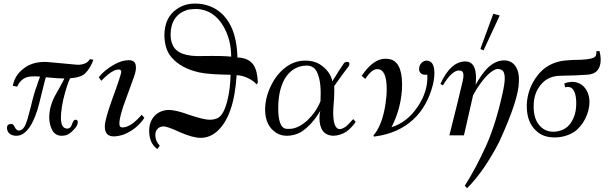

<svg xmlns="http://www.w3.org/2000/svg" viewBox="-20 -743 3338 1054"><path d="M473.1 -418.3C461.7 -397.7 438.9 -387.4 405.7 -387.4C402.3 -387.4 352 -392 257.1 -401.1C196.6 -408 147.4 -396.6 109.7 -366.9C76.6 -341.7 57.1 -309.7 50.3 -272L74.3 -267.4C91.4 -305.1 118.9 -323.4 156.6 -323.4C165.7 -324.6 180.6 -324.6 200 -322.3C192 -302.9 187.4 -288 184 -276.6C172.6 -248 161.1 -208 148.6 -154.3C136 -105.1 126.9 -74.3 121.1 -61.7C110.9 -36.6 97.1 -25.1 80 -26.3C57.1 -33.1 60.6 -68.6 37.7 -61.7C25.1 -61.7 18.3 -54.9 18.3 -40C18.3 -35.4 19.4 -30.9 20.6 -27.4C27.4 -8 44.6 2.3 70.9 2.3C125.7 2.3 169.1 -69.7 195.4 -176C217.1 -264 228.6 -310.9 232 -318.9C278.9 -314.3 312 -312 333.7 -312C313.1 -272 297.1 -243.4 286.9 -226.3C262.9 -184 250.3 -141.7 250.3 -98.3C250.3 -78.9 253.7 -60.6 259.4 -45.7C269.7 -13.7 289.1 2.3 318.9 2.3C346.3 2.3 364.6 -8 388.6 -35.4C401.1 -49.1 406.9 -60.6 406.9 -70.9C406.9 -81.1 403.4 -85.7 395.4 -85.7C392 -85.7 388.6 -84.6 387.4 -83.4C378.3 -75.4 372.6 -50.3 368 -45.7C357.7 -35.4 346.3 -34.3 333.7 -41.1C317.7 -50.3 312 -76.6 315.4 -121.1C320 -170.3 331.4 -220.6 348.6 -272C353.1 -286.9 358.9 -300.6 364.6 -313.1C405.7 -316.6 433.1 -325.7 448 -340.6C467.4 -360 482.3 -385.1 492.6 -414.9Z M757.7 -113.1C717.7 -66.3 682.3 -43.4 651.4 -43.4C640 -43.4 634.3 -51.4 635.4 -68.6C636.6 -96 649.1 -141.7 673.1 -204.6L714.3 -317.7C724.6 -345.1 728 -366.9 725.7 -381.7C723.4 -402.3 710.9 -412.6 686.9 -412.6C661.7 -412.6 634.3 -404.6 604.6 -387.4C569.1 -366.9 541.7 -344 522.3 -318.9L536 -299.4C562.3 -326.9 585.1 -345.1 602.3 -353.1C612.6 -358.9 621.7 -361.1 627.4 -361.1C638.9 -362.3 644.6 -358.9 645.7 -349.7C646.9 -344 630.9 -292.6 595.4 -196.6C569.1 -123.4 555.4 -74.3 555.4 -49.1C555.4 -12.6 571.4 5.7 604.6 5.7C620.6 5.7 638.9 2.3 659.4 -4.6C707.4 -24 745.1 -54.9 772.6 -96Z M1395.4 -288C1394.3 -331.4 1386.3 -363.4 1372.6 -385.1C1355.4 -411.4 1325.7 -426.3 1283.4 -427.4C1280 -558.9 1240 -646.9 1163.4 -693.7C1130.3 -713.1 1092.6 -723.4 1050.3 -723.4C1012.6 -723.4 978.3 -713.1 949.7 -692.6C905.1 -661.7 883.4 -614.9 882.3 -549.7C883.4 -498.3 896 -457.1 922.3 -427.4C956.6 -387.4 1008 -360 1075.4 -345.1C1113.1 -337.1 1170.3 -333.7 1245.7 -332.6C1244.6 -284.6 1240 -240 1229.7 -197.7C1216 -138.3 1196.6 -104 1172.6 -93.7C1160 -88 1145.1 -85.7 1130.3 -85.7C1108.6 -85.7 1072 -94.9 1020.6 -112C970.3 -130.3 932.6 -139.4 908.6 -139.4C843.4 -139.4 798.9 -92.6 798.9 -25.1C798.9 20.6 813.7 53.7 843.4 75.4L857.1 57.1C842.3 41.1 834.3 24 833.1 4.6C829.7 -26.3 848 -49.1 878.9 -49.1C891.4 -49.1 921.1 -38.9 968 -17.1C1014.9 3.4 1052.6 13.7 1081.1 13.7C1114.3 13.7 1144 2.3 1171.4 -21.7C1234.3 -77.7 1269.7 -180.6 1278.9 -330.3C1323.4 -329.1 1369.1 -302.9 1388.6 -280ZM1249.1 -432C1220.6 -435.4 1169.1 -436.6 1092.6 -435.4C1002.3 -432 947.4 -451.4 928 -496C920 -512 916.6 -531.4 916.6 -555.4C917.7 -625.1 948.6 -669.7 1009.1 -689.1C1026.3 -692.6 1044.6 -693.7 1061.7 -693.7C1122.3 -690.3 1170.3 -659.4 1205.7 -600C1234.3 -550.9 1249.1 -494.9 1249.1 -432Z M1918.9 -89.1C1899.4 -67.4 1885.7 -53.7 1880 -49.1C1865.1 -38.9 1853.7 -34.3 1845.7 -34.3C1818.3 -34.3 1809.1 -73.1 1809.1 -126.9C1809.1 -138.3 1810.3 -162.3 1813.7 -198.9C1814.9 -229.7 1816 -253.7 1814.9 -270.9C1852.6 -324.6 1878.9 -360 1892.6 -377.1C1896 -382.9 1898.3 -387.4 1898.3 -392C1898.3 -400 1893.7 -403.4 1884.6 -403.4C1878.9 -403.4 1873.1 -401.1 1868.6 -396.6C1857.1 -380.6 1835.4 -347.4 1804.6 -297.1C1796.6 -334.9 1772.6 -366.9 1732.6 -392C1709.7 -404.6 1684.6 -410.3 1656 -410.3C1612.6 -410.3 1572.6 -395.4 1537.1 -364.6C1508.6 -340.6 1483.4 -307.4 1464 -265.1C1444.6 -222.9 1435.4 -181.7 1435.4 -140.6C1435.4 -82.3 1456 -38.9 1498.3 -12.6C1515.4 -2.3 1533.7 2.3 1555.4 2.3C1581.7 2.3 1608 -4.6 1633.1 -18.3C1675.4 -46.9 1709.7 -85.7 1738.3 -134.9C1734.9 -120 1733.7 -107.4 1733.7 -96C1733.7 -34.3 1757.7 -1.1 1806.9 2.3C1833.1 2.3 1858.3 -5.7 1882.3 -20.6C1904 -37.7 1920 -54.9 1932.6 -74.3ZM1739.4 -187.4C1723.4 -147.4 1699.4 -113.1 1667.4 -82.3C1633.1 -51.4 1600 -35.4 1566.9 -35.4C1560 -35.4 1553.1 -35.4 1547.4 -36.6C1521.1 -42.3 1507.4 -80 1507.4 -148.6C1507.4 -307.4 1577.1 -382.9 1664 -382.9C1692.6 -382.9 1713.1 -368 1723.4 -339.4C1738.3 -305.1 1742.9 -254.9 1739.4 -187.4Z M2356.6 -278.9C2362.3 -302.9 2364.6 -323.4 2364.6 -342.9C2364.6 -389.7 2348.6 -411.4 2317.7 -410.3C2293.7 -405.7 2277.7 -384 2281.1 -356.6C2285.7 -340.6 2297.1 -332.6 2314.3 -332.6C2317.7 -332.6 2322.3 -332.6 2325.7 -333.7C2329.1 -273.1 2312 -214.9 2273.1 -157.7C2235.4 -100.6 2187.4 -62.9 2129.1 -44.6C2161.1 -106.3 2180.6 -173.7 2186.3 -246.9C2192 -344 2172.6 -400 2128 -416C2117.7 -419.4 2106.3 -420.6 2094.9 -420.6C2051.4 -420.6 2008 -389.7 1965.7 -326.9L1985.1 -309.7C2009.1 -346.3 2032 -364.6 2051.4 -363.4C2085.7 -363.4 2102.9 -326.9 2102.9 -253.7C2102.9 -227.4 2100.6 -200 2096 -171.4C2084.6 -94.9 2062.9 -37.7 2029.7 1.1L2033.1 6.9C2217.1 -16 2318.9 -128 2356.6 -278.9Z M2720 36.6C2792 -120 2828.6 -230.9 2828.6 -297.1C2832 -370.3 2797.7 -412.6 2746.3 -411.4C2714.3 -411.4 2683.4 -396.6 2652.6 -365.7C2634.3 -346.3 2613.7 -317.7 2590.9 -277.7C2592 -290.3 2593.1 -302.9 2593.1 -315.4C2593.1 -373.7 2574.9 -404.6 2537.1 -405.7C2482.3 -406.9 2435.4 -365.7 2397.7 -282.3L2411.4 -274.3C2446.9 -333.7 2478.9 -361.1 2507.4 -355.4C2524.6 -353.1 2528 -333.7 2520 -298.3C2507.4 -243.4 2483.4 -144 2446.9 0H2526.9L2577.1 -220.6C2633.1 -322.3 2685.7 -364.6 2714.3 -364.6C2721.1 -364.6 2728 -362.3 2733.7 -358.9C2745.1 -353.1 2750.9 -338.3 2750.9 -313.1C2750.9 -292.6 2746.3 -264 2738.3 -228.6C2714.3 -118.9 2684.6 -24 2649.1 56C2609.1 144 2569.1 218.3 2531.4 276.6L2544 290.3C2606.9 227.4 2665.1 142.9 2720 36.6ZM2688 -667.4 2617.1 -474.3 2634.3 -466.3 2723.4 -658.3Z M3253.7 -461.7C3254.9 -448 3252.6 -437.7 3246.9 -432C3238.9 -422.9 3213.7 -417.1 3169.1 -414.9C3138.3 -414.9 3107.4 -413.7 3076.6 -410.3C3014.9 -402.3 2965.7 -374.9 2930.3 -328C2894.9 -282.3 2875.4 -230.9 2872 -172.6C2869.7 -106.3 2886.9 -57.1 2924.6 -24C2949.7 0 2982.9 11.4 3024 11.4C3064 11.4 3100.6 1.1 3132.6 -19.4C3182.9 -54.9 3214.9 -121.1 3216 -181.7C3216 -245.7 3178.3 -294.9 3117.7 -293.7C3102.9 -292.6 3090.3 -290.3 3077.7 -284.6L3082.3 -264C3118.9 -273.1 3139.4 -249.1 3142.9 -192C3145.1 -147.4 3138.3 -110.9 3121.1 -81.1C3102.9 -45.7 3073.1 -26.3 3032 -20.6C2997.7 -17.1 2969.1 -26.3 2947.4 -48C2921.1 -74.3 2908.6 -112 2909.7 -161.1C2909.7 -205.7 2921.1 -242.3 2945.1 -273.1C2971.4 -308.6 3008 -325.7 3052.6 -326.9C3121.1 -328 3170.3 -330.3 3198.9 -332.6C3251.4 -333.7 3277.7 -362.3 3277.7 -417.1C3277.7 -429.7 3275.4 -445.7 3270.9 -462.9Z"/></svg>

Font: GFS Goschen
Style: Italic
Weight: 400
Designer: George D. Matthiopoulos
Foundry: George D. Matthiopoulos
Version: Fontographer 4.7 9/28/09 FG4M≠0000002248